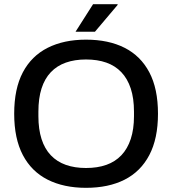

<svg xmlns="http://www.w3.org/2000/svg" viewBox="-20 -888 825 920"><path d="M392 12Q286 12 208.5 -27Q131 -66 89.5 -145Q48 -224 48 -343Q48 -463 89.5 -541.5Q131 -620 208.5 -659Q286 -698 392 -698Q500 -698 577 -659Q654 -620 695.5 -541.5Q737 -463 737 -343Q737 -224 695.5 -145Q654 -66 577 -27Q500 12 392 12ZM392 -83Q447 -83 489.5 -98Q532 -113 561.5 -144Q591 -175 606.5 -222Q622 -269 622 -331V-353Q622 -417 606.5 -464Q591 -511 561.5 -542Q532 -573 489.5 -588Q447 -603 392 -603Q338 -603 295.5 -588Q253 -573 223.5 -542Q194 -511 179 -464Q164 -417 164 -353V-331Q164 -269 179 -222Q194 -175 223.5 -144Q253 -113 295.5 -98Q338 -83 392 -83ZM342 -736 426 -868H543L544 -865L435 -736Z"/></svg>

Font: Archivo SemiBold Medium
Style: Regular
Weight: 500
Version: Version 2.001